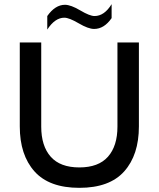

<svg xmlns="http://www.w3.org/2000/svg" viewBox="-20 -892 762 922"><path d="M647 -688V-285Q647 -148 576.5 -69Q506 10 361 10Q216 10 145.5 -69Q75 -148 75 -285V-688H178V-284Q178 -191 223.5 -139.5Q269 -88 361 -88Q453 -88 498.5 -139.5Q544 -191 544 -284V-688ZM432 -753Q404 -753 358 -780Q312 -807 289 -807Q244 -807 207 -750V-815Q245 -869 292 -869Q320 -869 365.5 -842Q411 -815 434 -815Q481 -815 516 -872V-805Q480 -753 432 -753Z"/></svg>

Font: Roundo Medium
Style: Regular
Weight: 500
Designer: Namrata Goyal (Gurmukhi), Shiva Nallaperumal (Latin)
Foundry: Indian Type Foundry
Version: Version 1.000;PS 1.0;hotconv 1.0.88;makeotf.lib2.5.647800